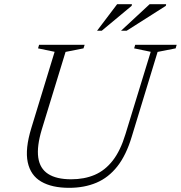

<svg xmlns="http://www.w3.org/2000/svg" viewBox="-20 -891 868 921"><path d="M180.5 -270Q156 -188.5 163.5 -135.5Q171 -82.5 210.8 -56.8Q250.5 -31 321.5 -31Q384.5 -31 434.2 -52.2Q484 -73.5 521 -121Q558 -168.5 582 -248L703 -642.5L623.5 -659L628.5 -676H827.5L822.5 -659L736 -642L612 -235.5Q585.5 -147 543 -93Q500.5 -39 442.5 -14.5Q384.5 10 311.5 10Q229 10 177.8 -19.8Q126.5 -49.5 113 -113Q99.5 -176.5 130.5 -277.5L242 -642.5L162.5 -659L167.5 -676H386L380.5 -659L294.5 -642ZM560.5 -743.5 698 -871H777L775.5 -863L587.5 -743.5ZM445.5 -743.5 542 -871H613L611.5 -863L468 -743.5Z"/></svg>

Font: Newsreader 16pt 16pt Light
Style: Italic
Weight: 300
Italic angle: -17°
Version: Version 1.003